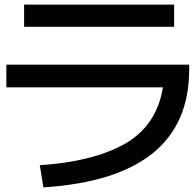

<svg xmlns="http://www.w3.org/2000/svg" viewBox="-20 -770 852 836"><path d="M7.8 -488.3H803.7V-466.8Q803.7 4.9 168.9 45.9L153.3 -50.8Q383.8 -65.4 523.4 -143.6Q662.1 -222.7 689.5 -389.6H7.8ZM85 -653.3V-750H738.3V-653.3Z"/></svg>

Font: RobotoJAA
Style: Medium
Weight: 500
Version: Version 2.05; 2016-11-05